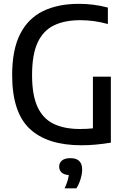

<svg xmlns="http://www.w3.org/2000/svg" viewBox="-20 -770 676 1027"><path d="M416 7Q232.5 7 138.8 -81.2Q45 -169.5 45 -369Q45 -503.5 87.5 -587.5Q130 -671.5 210 -710.5Q290 -749.5 402 -749.5Q482 -749.5 557 -729.5V-641.5Q517.5 -652.5 481.8 -657.2Q446 -662 409.5 -662Q326 -662 268.5 -634.2Q211 -606.5 181.2 -542.2Q151.5 -478 151.5 -368Q151.5 -262.5 180.2 -199.2Q209 -136 266 -108Q323 -80 408 -80Q444 -80 477 -83.5V-360H573V-7Q489.5 7 416 7ZM325.5 237.5Q335.5 216 340.8 199Q346 182 348 166.5Q322 164.5 309.2 152.5Q296.5 140.5 296.5 121Q296.5 101 311.5 88.5Q326.5 76 357 76Q419.5 76 419.5 137Q419.5 159.5 411.2 187Q403 214.5 388.5 237.5Z"/></svg>

Font: Encode Sans SemiCondensed SemiCondensed Medium
Style: Regular
Weight: 500
Width: 4
Designer: Multiple Designers
Foundry: Impallari Type
Version: Version 3.000; ttfautohint (v1.8.3) -l 8 -r 50 -G 200 -x 14 